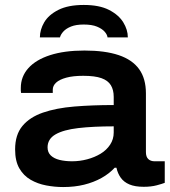

<svg xmlns="http://www.w3.org/2000/svg" viewBox="-20 -743 688 775"><path d="M235 12Q201 12 166.5 5.5Q132 -1 103.5 -17.5Q75 -34 58 -63.5Q41 -93 41 -140Q41 -199 70.5 -234.5Q100 -270 153.5 -288.5Q207 -307 280 -313Q353 -319 439 -319V-352Q439 -380 427.5 -399Q416 -418 389.5 -427.5Q363 -437 316 -437Q275 -437 247.5 -429.5Q220 -422 206.5 -409.5Q193 -397 193 -381V-368H65Q64 -373 64 -377.5Q64 -382 64 -388Q64 -434 94.5 -468Q125 -502 182.5 -520.5Q240 -539 321 -539Q404 -539 459 -520.5Q514 -502 541.5 -464Q569 -426 569 -366V-129Q569 -110 578.5 -101Q588 -92 604 -92H645V-5Q635 -1 612.5 5Q590 11 560 11Q525 11 502.5 1.5Q480 -8 467.5 -25.5Q455 -43 450 -66H443Q421 -42 389.5 -24.5Q358 -7 319.5 2.5Q281 12 235 12ZM271 -92Q302 -92 332 -100Q362 -108 386 -122.5Q410 -137 424.5 -159Q439 -181 439 -208V-233Q356 -233 296 -226Q236 -219 204 -200.5Q172 -182 172 -148Q172 -128 185 -115.5Q198 -103 220.5 -97.5Q243 -92 271 -92ZM318 -723Q381 -723 420 -703Q459 -683 477.5 -653Q496 -623 496 -592H414Q413 -603 402.5 -615Q392 -627 371.5 -635.5Q351 -644 318 -644Q287 -644 267 -636Q247 -628 236 -616Q225 -604 222 -592H141Q141 -623 158.5 -653Q176 -683 215.5 -703Q255 -723 318 -723Z"/></svg>

Font: Archivo SemiExpanded SemiBold
Style: Regular
Weight: 600
Width: 6
Designer: Hector Gatti
Foundry: Omnibus-Type
Version: Version 2.001